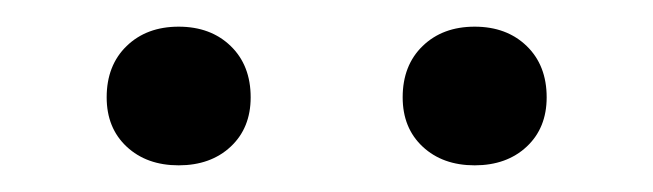

<svg xmlns="http://www.w3.org/2000/svg" viewBox="-20 -736 490 144"><path d="M60 -663Q60 -687 75 -701.5Q90 -716 114 -716Q138 -716 153 -701.5Q168 -687 168 -663Q168 -640 153 -626Q138 -612 114 -612Q90 -612 75 -626Q60 -640 60 -663ZM282 -663Q282 -687 297 -701.5Q312 -716 336 -716Q360 -716 375 -701.5Q390 -687 390 -663Q390 -640 375 -626Q360 -612 336 -612Q312 -612 297 -626Q282 -640 282 -663Z"/></svg>

Font: PT Serif
Style: Regular
Weight: 400
Designer: A.Korolkova, O.Umpeleva, V.Yefimov
Foundry: ParaType Ltd
Version: Version 1.000W OFL; ttfautohint (v1.6)